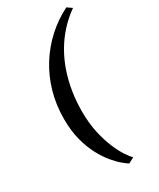

<svg xmlns="http://www.w3.org/2000/svg" viewBox="-242 -912 933 1127"><g transform="rotate(-30 225.0 -349.0)"><path d="M78 -277Q78 -371.5 102.5 -457Q127 -542.5 172.5 -615Q218 -687.5 280.2 -744Q342.5 -800.5 417.5 -838L450 -815.5Q398 -779 356.5 -733.2Q315 -687.5 284 -634Q253 -580.5 232.5 -520.2Q212 -460 201.8 -395Q191.5 -330 191.5 -261Q191.5 -183.5 205.8 -118.8Q220 -54 241 -4.5Q262 45 283.2 76.8Q304.5 108.5 318 120L279.5 140.5Q267 133 243 113.2Q219 93.5 190.8 59.8Q162.5 26 136.8 -22.2Q111 -70.5 94.5 -133.8Q78 -197 78 -277Z"/></g></svg>

Font: Merriweather 96pt SemiBold
Style: Italic
Weight: 600
Italic angle: -7.8°
Version: Version 2.101